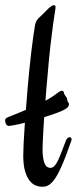

<svg xmlns="http://www.w3.org/2000/svg" viewBox="-89 -716 297 743"><path d="M176.8 -317.4Q178.7 -314 177.2 -308.1Q175.8 -304.2 173.3 -301.3Q170.9 -298.3 163.1 -293.5Q154.8 -288.1 135.7 -280.8Q116.7 -273.4 82 -262.7Q80.6 -243.2 79.6 -224.6Q78.6 -206.1 77.6 -189.9Q76.7 -173.8 76.2 -160.6Q75.7 -147.5 75.7 -138.7Q75.7 -105 82.8 -85.7Q89.8 -66.4 106.4 -66.4Q115.2 -66.4 122.6 -74.7Q129.9 -83 136.5 -97.4Q143.1 -111.8 150.4 -131.1Q157.7 -150.4 166.5 -172.9Q168.9 -178.7 172.9 -181.9Q176.8 -185.1 180.7 -185.1Q183.6 -185.1 185.8 -182.9Q188 -180.7 188 -176.8Q188 -173.3 186.5 -169.9Q176.8 -141.6 167.7 -117.9Q158.7 -94.2 149.9 -74.2Q141.6 -55.2 134 -41.5Q126.5 -27.8 119.4 -18.6Q112.3 -9.3 105.2 -3.7Q98.1 2 90.8 4.4Q83.5 6.8 73.7 6.8Q63 6.8 50.3 2.2Q37.6 -2.4 26.6 -15.6Q15.6 -28.8 8.3 -52.5Q1 -76.2 1 -114.3Q1 -127 2.4 -160.2Q3.9 -193.4 7.3 -241.2Q-19 -234.4 -33.9 -231.7Q-48.8 -229 -54.7 -228.5Q-57.1 -228.5 -57.6 -229Q-58.1 -229 -58.6 -229.5Q-67.4 -231.9 -69.3 -249Q-68.8 -250 -69.1 -251.5Q-69.3 -252.9 -68.8 -253.9Q-67.9 -256.8 -63.7 -259.5Q-59.6 -262.2 -46.9 -267.1Q-38.6 -270.5 -22.9 -276.6Q-7.3 -282.7 11.2 -291L18.1 -377.4Q20.5 -407.2 24.2 -442.6Q27.8 -478 31.7 -511.7Q35.6 -545.4 39.6 -573.7Q43.5 -602.1 46.4 -618.2Q49.8 -635.3 59.6 -645Q69.3 -654.8 81.5 -666Q85.9 -670.4 90.8 -675.5Q95.7 -680.7 100.6 -685.1Q105.5 -689.5 110.1 -692.6Q114.7 -695.8 119.1 -695.8Q126 -695.8 126 -689Q126 -683.6 123.5 -669.4Q121.1 -655.3 116.7 -624Q112.3 -592.8 106.2 -539.8Q100.1 -486.8 93.3 -403.8Q91.8 -388.7 90.1 -368.9Q88.4 -349.1 86.9 -326.2Q105 -335.9 116.2 -343.8Q127.4 -351.6 134.3 -356.7Q141.1 -361.8 145.3 -363.8Q149.4 -365.7 153.8 -364.3Q157.2 -361.8 158.2 -358.4Q158.2 -355 159.9 -351.8Q161.6 -348.6 163.8 -345.5Q166 -342.3 168.2 -339.4Q170.4 -336.4 170.4 -334Q170.9 -329.1 171.9 -325.9Q172.9 -322.8 176.8 -317.4Z"/></svg>

Font: Engagement
Style: Regular
Weight: 400
Designer: Astigmatic (AOETI)
Foundry: Astigmatic (AOETI)
Version: Version 1.000